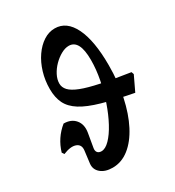

<svg xmlns="http://www.w3.org/2000/svg" viewBox="-179 -841 869 955"><g transform="rotate(-30 255.0 -363.5)"><path d="M187.2 8.9Q144.2 8.9 119.6 -12.1Q95 -33 98.5 -65.1L107.3 -135.6Q111.4 -168.8 84.3 -178.8Q57.2 -188.7 12.4 -170.2L4 -183Q25.5 -255.9 84.5 -303.7Q127.6 -303.7 150.7 -276Q173.8 -248.3 166.3 -203.6L152.5 -123.2Q150 -108 157.1 -99Q164.2 -89.9 179.5 -89.9Q202.2 -89.9 227.5 -115.8Q252.9 -141.8 276.5 -185.7Q300.2 -229.6 319.1 -284.3Q337.9 -339 349.3 -397.2Q360.7 -455.5 360.7 -509.4Q360.7 -568.4 345.4 -597.1Q330.1 -625.8 299.6 -625.8Q278.3 -625.8 254.9 -612.8Q231.5 -599.8 211.2 -579.3Q190.9 -558.8 178.2 -534.3Q165.5 -509.8 165.5 -486Q165.5 -463.9 182.1 -446.2Q198.7 -428.5 237.2 -413.3Q275.8 -398.2 341.5 -384.5Q407.3 -370.8 505 -356.2L509.9 -342.1L469.8 -257.9Q364.3 -278.1 294.7 -298Q225 -317.9 184.9 -343.2Q144.7 -368.6 127.8 -403.2Q110.9 -437.8 110.9 -486.1Q110.9 -535.6 124.5 -580.7Q138.1 -625.9 162.2 -660.7Q186.2 -695.5 217.2 -715.7Q248.1 -735.8 282.3 -735.8Q350 -735.8 387.2 -659.7Q424.3 -583.5 424.3 -443.9Q424.3 -347.4 406.6 -264.8Q388.9 -182.3 357.1 -120.9Q325.3 -59.5 281.9 -25.3Q238.5 8.9 187.2 8.9Z"/></g></svg>

Font: Alegreya
Style: Italic
Weight: 400
Italic angle: -7°
Designer: Juan Pablo del Peral
Foundry: Huerta Tipografica
Version: Version 2.009